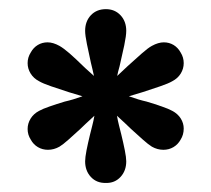

<svg xmlns="http://www.w3.org/2000/svg" viewBox="-20 -821 466 424"><path d="M269.5 -536.1Q261.7 -543.9 238.3 -565.4Q240.2 -554.2 242.9 -543.7Q245.6 -533.2 248 -523.4Q252.4 -505.4 255.6 -489.3Q258.8 -473.1 258.8 -464.8Q258.8 -443.8 246.1 -430.2Q233.4 -416.5 213.9 -417Q193.4 -416.5 180.7 -430.2Q168 -443.8 168 -464.8Q168 -473.1 171.1 -489.3Q174.3 -505.4 178.7 -523.4Q181.2 -533.2 183.8 -543.7Q186.5 -554.2 188.5 -565.4Q165 -543.9 157.2 -536.1Q143.6 -523.4 131.1 -512.5Q118.7 -501.5 111.3 -497.1Q99.1 -490.2 85.9 -490.2Q73.7 -490.2 63.7 -496.1Q53.7 -502 47.9 -512.7Q41 -523.4 41 -536.1Q41 -548.3 47.6 -559.1Q54.2 -569.8 66.4 -576.2Q74.2 -580.6 89.6 -585.9Q105 -591.3 123 -596.7Q140.6 -600.6 162.1 -608.4L132.8 -617.2Q111.3 -624 93 -630.4Q74.7 -636.7 66.4 -641.6Q54.2 -647.9 47.6 -658.7Q41 -669.4 41 -681.6Q41 -694.3 47.9 -705.1Q53.7 -715.8 63.5 -721.7Q73.2 -727.5 85 -727.5Q97.2 -727.5 111.3 -719.7Q120.6 -714.4 133.3 -703.4Q146 -692.4 168 -670.9L187.5 -653.3Q186 -661.1 184.1 -668.5Q182.1 -675.8 180.7 -682.6Q175.8 -704.6 171.9 -723.9Q168 -743.2 168 -752.9Q168 -773.9 180.7 -787.4Q193.4 -800.8 213.9 -800.8Q233.4 -800.8 246.1 -787.4Q258.8 -773.9 258.8 -752.9Q258.8 -742.2 254.4 -720.9Q250 -699.7 244.1 -674.8Q240.2 -661.1 238.8 -653.3L261.7 -674.8Q278.3 -689.9 292.7 -702.6Q307.1 -715.3 315.4 -719.7Q329.6 -727.5 341.8 -727.5Q353.5 -727.5 363.3 -721.7Q373 -715.8 378.9 -705.1Q385.7 -694.3 385.7 -681.6Q385.7 -669.4 379.2 -658.7Q372.6 -647.9 360.4 -641.6Q352.1 -636.7 333.7 -630.4Q315.4 -624 293.9 -617.2L264.6 -608.4Q286.1 -600.6 303.7 -596.7Q321.8 -591.3 337.2 -585.9Q352.5 -580.6 360.4 -576.2Q372.6 -569.8 379.2 -559.3Q385.7 -548.8 385.7 -537.1Q385.7 -523.4 378.9 -512.7Q373 -502 363 -496.1Q353 -490.2 340.8 -490.2Q327.6 -490.2 315.4 -497.1Q308.1 -501.5 295.7 -512.5Q283.2 -523.4 269.5 -536.1Z"/></svg>

Font: Reddit Sans Vanilla ExtraBold
Style: Regular
Weight: 800
Designer: Stephen Hutchings
Foundry: Reddit
Version: Version 1.013